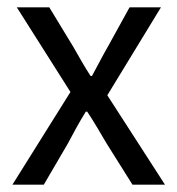

<svg xmlns="http://www.w3.org/2000/svg" viewBox="-20 -506 486 526"><path d="M14 0 173 -254 26 -486H115L180 -379Q191 -360 203 -339Q215 -318 228 -298H232Q243 -318 254 -339Q265 -360 276 -379L335 -486H421L274 -245L432 0H343L272 -113Q259 -135 246 -157Q233 -179 219 -200H215Q202 -179 190 -157.5Q178 -136 166 -113L100 0Z"/></svg>

Font: Mada
Style: Regular
Weight: 400
Designer: Khaled Hosny
Version: Version 1.5